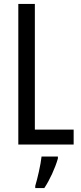

<svg xmlns="http://www.w3.org/2000/svg" viewBox="-20 -734 411 975"><path d="M73 0H354V-76H157V-714H73ZM274 71V61H191C187 101 170 174 159 210V221H205C232 181 260 120 274 71Z"/></svg>

Font: Noto Sans Ethiopic ExtCond
Style: Regular
Weight: 400
Width: 2
Designer: Monotype Design Team
Foundry: Monotype Imaging Inc.
Version: Version 2.102